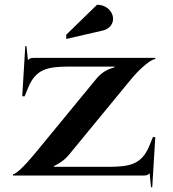

<svg xmlns="http://www.w3.org/2000/svg" viewBox="-20 -746 734 816"><path d="M261.5 -580.4 417.5 -616.4C442.5 -622.3 460.5 -641.7 460.5 -665.4C460.5 -698.9 430.1 -726 392.6 -726L261.5 -598.4ZM35 0H588C604 0 608 -2 615 -9H616L622 50H627L640 -163L630 -163.5L615 -127C582.7 -48.3 534.1 -37 441 -37H209V-40C219 -45 249.2 -59.3 272 -87L536 -408C578.9 -460.2 624 -495 640 -495V-500H126.5C110.5 -500 106.5 -498 99.5 -491H98.5L92.5 -550H87.5L74.5 -337L84.5 -336.5L99.5 -373C131.8 -451.7 180.4 -463 273.5 -463H467V-460C443.5 -454 414.7 -441.3 391 -413L127 -92C84.8 -40.7 47 -5 35 -5Z"/></svg>

Font: Prida01
Style: Black
Weight: 900
Designer: gluk
Foundry: gluk
Version: Version 00.072